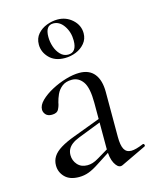

<svg xmlns="http://www.w3.org/2000/svg" viewBox="-99 -693 619 769"><g transform="rotate(-15 210.5 -308.5)"><path d="M314.2 6Q310.2 8 305.8 8Q292.6 8 281 -13.6Q269.4 -35.2 269.4 -76.2V-264.6Q269.4 -326.8 251.8 -351.9Q234.2 -377 205.8 -377Q180.8 -377 165.1 -364.7Q149.4 -352.4 141.7 -335Q134 -317.6 130.6 -303Q128.4 -288.8 121.4 -275.5Q114.4 -262.2 93.4 -262.2Q76.2 -262.2 68 -271.6Q59.8 -281 59.8 -292.2Q59.8 -310.6 78.5 -328.9Q97.2 -347.2 125.8 -362.5Q154.4 -377.8 185.5 -386.9Q216.6 -396 242 -396Q283 -396 304 -369.6Q325 -343.2 325 -294.6V-108Q325 -73.4 333.9 -57Q342.8 -40.6 363.4 -40.6Q381.4 -40.6 413.2 -54Q418 -56 420.1 -50.5Q422.2 -45 417.2 -43ZM134.2 7Q95.8 7 75.9 -13.3Q56 -33.6 56 -61.8Q56 -82 66.4 -98.3Q76.8 -114.6 99.8 -128.7Q122.8 -142.8 159.4 -156.2L279.4 -201.2L281.8 -187.8L176 -146.6Q157.6 -139.6 145.8 -130.7Q134 -121.8 128.4 -110.9Q122.8 -100 122.8 -86.6Q122.8 -63.8 137.8 -46.9Q152.8 -30 178.6 -30Q189 -30 200.1 -33.2Q211.2 -36.4 226.8 -45.8L290.4 -83.8L292.2 -71L218.2 -23.4Q193.8 -7.2 174.6 -0.1Q155.4 7 134.2 7ZM202.6 -468Q161.4 -468 138.2 -492Q115 -516 115 -547Q115 -573 130.2 -590.5Q145.4 -608 168 -616.5Q190.6 -625 212.6 -625Q248.6 -625 274.4 -601.5Q300.2 -578 300.2 -545Q300.2 -521 285.6 -503.5Q271 -486 248.9 -477Q226.8 -468 202.6 -468ZM218.6 -478Q254.2 -478 254.2 -527Q254.2 -561.8 236.4 -588Q218.6 -614.2 192.6 -614.2Q159.8 -614.2 159.8 -567Q159.8 -546.2 166.6 -525.9Q173.4 -505.6 186.8 -491.8Q200.2 -478 218.6 -478Z"/></g></svg>

Font: Cormorant Garamond Light
Style: Regular
Weight: 300
Designer: Christian Thalmann (Catharsis Fonts)
Foundry: Catharsis Fonts
Version: Version 4.001